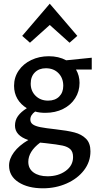

<svg xmlns="http://www.w3.org/2000/svg" viewBox="-20 -729 531 1038"><path d="M476 -353H391Q410 -320 410 -281Q410 -235 386.5 -198Q363 -161 321 -140Q279 -119 225 -119Q194 -119 170 -126Q144 -107 144 -83Q144 -66 157.5 -56.5Q171 -47 198.5 -41.5Q226 -36 281 -30Q344 -23 382.5 -13Q421 -3 445 21Q469 45 469 89Q469 146 434 191.5Q399 237 340 263Q281 289 212 289Q131 289 80 256Q29 223 29 166Q29 130 55.5 94Q82 58 133 28Q61 4 61 -50Q61 -79 77 -101.5Q93 -124 125 -144Q92 -164 74 -195Q56 -226 56 -265Q56 -311 81 -347.5Q106 -384 149 -404.5Q192 -425 244 -425Q297 -425 338 -403L476 -417ZM322 -265Q322 -307 296 -333.5Q270 -360 228 -360Q191 -360 168.5 -337.5Q146 -315 146 -277Q146 -237 172.5 -211Q199 -185 240 -185Q278 -185 300 -207Q322 -229 322 -265ZM227 45 197 42Q133 90 133 146Q133 183 161.5 203.5Q190 224 237 224Q295 224 335 195Q375 166 375 120Q375 92 360.5 78Q346 64 318 58Q290 52 227 45ZM100 -535 249 -709 398 -535 356 -498 249 -594 142 -498Z"/></svg>

Font: Ysabeau Semibold
Style: Regular
Weight: 600
Designer: Christian Thalmann (Catharsis Fonts)
Version: Version 0.003